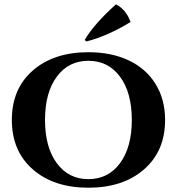

<svg xmlns="http://www.w3.org/2000/svg" viewBox="-20 -854 817 887"><path d="M378.4 -662.6 371.6 -669.9Q413.6 -742.2 515.6 -834Q563.5 -809.1 583 -752.4Q536.6 -723.1 481.4 -698.5Q426.3 -673.8 378.4 -662.6ZM388.2 -612.8Q494.1 -612.8 574.2 -575.2Q654.3 -537.6 698.5 -466.3Q742.7 -395 742.7 -299.8Q742.7 -156.2 645.5 -71.5Q548.3 13.2 388.2 13.2Q228.5 13.2 131.6 -71.5Q34.7 -156.2 34.7 -299.8Q34.7 -443.8 131.6 -528.3Q228.5 -612.8 388.2 -612.8ZM388.2 -26.4Q480 -26.4 534.4 -100.1Q588.9 -173.8 588.9 -299.8Q588.9 -426.3 534.4 -499.8Q480 -573.2 388.2 -573.2Q296.9 -573.2 242.4 -499.8Q188 -426.3 188 -299.8Q188 -173.8 242.4 -100.1Q296.9 -26.4 388.2 -26.4Z"/></svg>

Font: Cinzel Bold
Style: Regular
Weight: 700
Designer: Natanael Gama
Version: Version 1.001;PS 001.001;hotconv 1.0.56;makeotf.lib2.0.21325